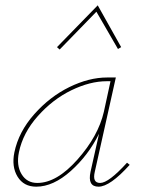

<svg xmlns="http://www.w3.org/2000/svg" viewBox="-20 -698 535 721"><path d="M342 -654 204 -512 194 -521 347 -678 435 -521 423 -514ZM457 -87 467 -79Q393 3 350 3Q308 3 320 -53L352 -196Q312 -115 246 -56Q180 3 116 3Q69 3 46 -34.5Q23 -72 34 -126Q50 -203 108.5 -269Q167 -335 240.5 -371Q314 -407 382 -407H415L336 -53Q326 -11 356 -11Q388 -11 457 -87ZM120 -11Q193 -11 271 -99Q349 -187 370 -278L395 -393H381Q318 -393 248 -359Q178 -325 122 -262Q66 -199 51 -126Q41 -77 61 -44Q81 -11 120 -11Z"/></svg>

Font: EauTestText Thin
Style: Italic
Weight: 250
Italic angle: -12°
Designer: Christian Thalmann (Catharsis Fonts)
Version: Version 0.001;PS 000.001;hotconv 1.0.88;makeotf.lib2.5.64775